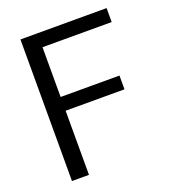

<svg xmlns="http://www.w3.org/2000/svg" viewBox="-129 -796 793 892"><g transform="rotate(-20 267.5 -350.0)"><path d="M74 0V-700H500V-631H158V-385H449V-317H158V0Z"/></g></svg>

Font: DVN - DM Sans
Style: Regular
Weight: 400
Designer: Colophon Foundry, Jonny Pinhorn
Foundry: Colophon Foundry
Version: Version 4.004;gftools[0.9.30]